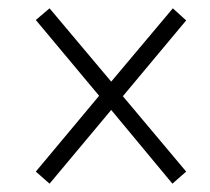

<svg xmlns="http://www.w3.org/2000/svg" viewBox="-20 -590 505 461"><path d="M99 -149 66 -178 218 -360 66 -542 99 -570 247 -394 395 -570 427 -541 275 -359 427 -178 394 -149 247 -326Z"/></svg>

Font: Noto Serif Tamil Condensed Light
Style: Italic
Weight: 300
Width: 3
Italic angle: -12°
Designer: Indian Type Foundry, Tom Grace, and the Monotype Design Team
Foundry: Monotype Imaging Inc.
Version: Version 2.003; ttfautohint (v1.8.4.7-5d5b)